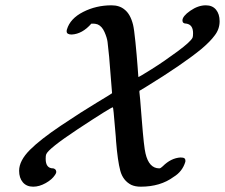

<svg xmlns="http://www.w3.org/2000/svg" viewBox="-20 -703 847 723"><path d="M324 -614Q290 -575 250 -573Q231 -573 231 -585Q231 -589 232 -592Q244 -633 293 -658Q342 -683 400 -683Q430 -683 449 -667Q471 -650 481 -610Q485 -594 490 -544.5Q495 -495 498 -454L501 -413Q504 -413 551 -442.5Q598 -472 648 -509Q698 -546 705 -561Q707 -565 707 -578Q707 -610 682 -614Q667 -614 667 -626Q667 -642 696.5 -662.5Q726 -683 755 -683Q780 -683 793.5 -666.5Q807 -650 807 -623Q807 -593 788 -569Q772 -547 739 -519Q667 -460 530 -376L505 -361V-356Q506 -354 514 -251Q522 -148 528 -125Q541 -69 580 -69Q585 -69 593 -77Q624 -108 660 -110Q671 -110 675 -106.5Q679 -103 678 -94Q667 -57 634 -37Q584 0 510 0Q489 0 474 -7Q443 -23 433 -60Q423 -97 417 -172Q416 -182 416 -188Q415 -197 412.5 -228Q410 -259 408 -279Q406 -299 405 -299Q398 -299 272 -216Q162 -143 154 -122Q152 -118 152 -105Q152 -69 180 -69Q183 -69 187 -66Q191 -63 191 -60Q194 -54 187 -44Q176 -27 152 -13.5Q128 0 105 0Q80 0 66 -16.5Q52 -33 52 -60Q52 -98 93 -139Q132 -178 209.5 -230Q287 -282 344.5 -316.5Q402 -351 402 -352L391 -489Q387 -529 385 -545Q383 -561 373.5 -582.5Q364 -604 348 -611Q346 -612 340.5 -613Q335 -614 333 -614Z"/></svg>

Font: MathJax_Caligraphic
Style: Regular
Weight: 400
Version: Version 1.1